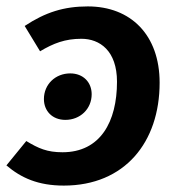

<svg xmlns="http://www.w3.org/2000/svg" viewBox="-32 -564 559 599"><path d="M242 -544C168 -544 110 -526 45 -483L93 -404C135 -429 171 -443 222 -443C279 -443 333 -406 333 -309C333 -184 281 -89 163 -89C115 -89 88 -101 50 -124L-12 -48C34 -9 87 15 167 15C357 15 466 -120 466 -306C466 -455 376 -544 242 -544ZM172 -190C218 -190 254 -224 254 -270C254 -307 228 -335 187 -335C141 -335 105 -301 105 -255C105 -218 131 -190 172 -190Z"/></svg>

Font: Fira Sans Medium
Style: Italic
Weight: 500
Italic angle: -8°
Designer: bBox Type GmbH & Carrois Corporate GbR & Edenspiekermann AG
Foundry: bBox Type GmbH & Carrois Corporate GbR & Edenspiekermann AG
Version: Version 4.301;PS 004.301;hotconv 1.0.88;makeotf.lib2.5.64775